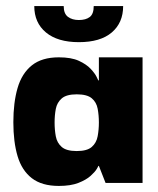

<svg xmlns="http://www.w3.org/2000/svg" viewBox="-20 -603 520 633"><path d="M174 10Q118 10 85 -15.5Q52 -41 38 -88Q24 -135 24 -200Q24 -265 38 -313Q52 -361 85 -387.5Q118 -414 174 -414Q215 -414 240 -402.5Q265 -391 279 -376Q293 -361 298.5 -349.5Q304 -338 304 -338H306V-414H450V0H328L306 -56H304Q305 -56 299 -46Q293 -36 278.5 -23Q264 -10 238.5 0Q213 10 174 10ZM233 -105Q267 -105 282.5 -118.5Q298 -132 302 -154Q306 -176 306 -199Q306 -223 302 -244.5Q298 -266 282.5 -279Q267 -292 233 -292Q199 -292 183.5 -278.5Q168 -265 164 -244Q160 -223 160 -199Q160 -175 164 -153.5Q168 -132 183.5 -118.5Q199 -105 233 -105ZM240 -464Q170 -464 131.5 -496Q93 -528 93 -583H190Q190 -558 204 -547.5Q218 -537 240 -537Q263 -537 276 -547Q289 -557 289 -583H386Q386 -528 348.5 -496Q311 -464 240 -464Z"/></svg>

Font: Darker Grotesque Light Black
Style: Regular
Weight: 900
Version: Version 1.000;gftools[0.9.28]